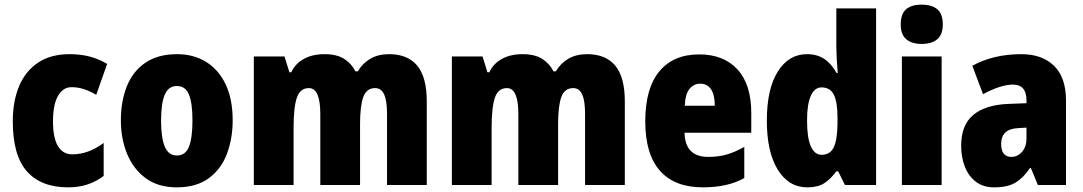

<svg xmlns="http://www.w3.org/2000/svg" viewBox="-20 -796 4660 826"><path d="M273 10Q157 10 96 -58.5Q35 -127 35 -274Q35 -361 62.5 -426Q90 -491 144.5 -527Q199 -563 280 -563Q327 -563 366.5 -552.5Q406 -542 441 -521L394 -388Q367 -404 341 -412.5Q315 -421 288 -421Q251 -421 229.5 -383.5Q208 -346 208 -274Q208 -202 229.5 -167Q251 -132 291 -132Q360 -132 426 -181V-39Q394 -15 356.5 -2.5Q319 10 273 10Z M981 -278Q981 -201 956.5 -135Q932 -69 878.5 -29.5Q825 10 740 10Q661 10 607.5 -29Q554 -68 527 -133.5Q500 -199 500 -278Q500 -361 526 -425.5Q552 -490 606 -526.5Q660 -563 742 -563Q813 -563 867 -529.5Q921 -496 951 -432.5Q981 -369 981 -278ZM673 -277Q673 -203 689 -165Q705 -127 741 -127Q778 -127 793 -165Q808 -203 808 -278Q808 -352 793 -389Q778 -426 741 -426Q705 -426 689 -389Q673 -352 673 -277Z M1654 -563Q1734 -563 1775 -513.5Q1816 -464 1816 -360V0H1645V-305Q1645 -363 1632.5 -390Q1620 -417 1594 -417Q1557 -417 1543 -379Q1529 -341 1529 -262V0H1358V-305Q1358 -417 1309 -417Q1271 -417 1257 -375.5Q1243 -334 1243 -246V0H1072V-553H1204L1225 -485H1233Q1250 -522 1287 -542.5Q1324 -563 1376 -563Q1429 -563 1461 -542.5Q1493 -522 1509 -489H1519Q1540 -524 1573.5 -543.5Q1607 -563 1654 -563Z M2506 -563Q2586 -563 2627 -513.5Q2668 -464 2668 -360V0H2497V-305Q2497 -363 2484.5 -390Q2472 -417 2446 -417Q2409 -417 2395 -379Q2381 -341 2381 -262V0H2210V-305Q2210 -417 2161 -417Q2123 -417 2109 -375.5Q2095 -334 2095 -246V0H1924V-553H2056L2077 -485H2085Q2102 -522 2139 -542.5Q2176 -563 2228 -563Q2281 -563 2313 -542.5Q2345 -522 2361 -489H2371Q2392 -524 2425.5 -543.5Q2459 -563 2506 -563Z M2988 -562Q3093 -562 3152.5 -497.5Q3212 -433 3212 -310V-225H2925Q2927 -121 3027 -121Q3070 -121 3105.5 -131Q3141 -141 3182 -164V-30Q3111 10 3004 10Q2882 10 2819 -61.5Q2756 -133 2756 -274Q2756 -416 2816.5 -489Q2877 -562 2988 -562ZM2993 -436Q2965 -436 2946.5 -414Q2928 -392 2926 -341H3055Q3055 -389 3038.5 -412.5Q3022 -436 2993 -436Z M3453 10Q3373 10 3326 -66Q3279 -142 3279 -277Q3279 -413 3326 -488Q3373 -563 3452 -563Q3495 -563 3526 -542.5Q3557 -522 3579 -482H3584Q3581 -515 3579.5 -544.5Q3578 -574 3578 -595V-760H3749V0H3615L3586 -59H3578Q3553 -25 3525.5 -7.5Q3498 10 3453 10ZM3514 -130Q3551 -130 3566.5 -161.5Q3582 -193 3583 -263V-290Q3583 -356 3567.5 -388Q3552 -420 3514 -420Q3485 -420 3468.5 -384.5Q3452 -349 3452 -278Q3452 -202 3468.5 -166Q3485 -130 3514 -130Z M3945 -776Q3989 -776 4012.5 -756Q4036 -736 4036 -691Q4036 -647 4012 -627Q3988 -607 3945 -607Q3903 -607 3879 -627Q3855 -647 3855 -691Q3855 -736 3878 -756Q3901 -776 3945 -776ZM4031 -553V0H3860V-553Z M4374 -563Q4463 -563 4514.5 -513Q4566 -463 4566 -363V0H4445L4415 -73H4411Q4382 -30 4348 -10Q4314 10 4257 10Q4210 10 4178.5 -14Q4147 -38 4131 -78.5Q4115 -119 4115 -169Q4115 -258 4167 -301.5Q4219 -345 4318 -349L4396 -352V-364Q4396 -432 4338 -432Q4286 -432 4209 -391L4163 -513Q4206 -537 4259 -550Q4312 -563 4374 -563ZM4362 -245Q4287 -242 4287 -177Q4287 -121 4331 -121Q4358 -121 4377 -143Q4396 -165 4396 -200V-247Z"/></svg>

Font: Noto Sans Lao UI Cond Blk
Style: Regular
Weight: 900
Width: 3
Designer: Monotype Design Team
Foundry: Monotype Imaging Inc.
Version: Version 2.000; ttfautohint (v1.8.4.7-5d5b)